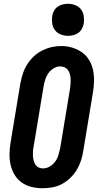

<svg xmlns="http://www.w3.org/2000/svg" viewBox="-20 -990 540 1018"><path d="M205 8Q175 8 146.5 1Q118 -6 95 -22.5Q72 -39 57.5 -63Q43 -87 36.5 -115Q30 -143 30.5 -173.5Q31 -204 36 -234L88 -548Q93 -574 101 -599Q109 -624 123.5 -647.5Q138 -671 158 -690Q178 -709 202.5 -721.5Q227 -734 252.5 -740Q278 -746 305 -746Q335 -746 363 -737.5Q391 -729 414 -713Q437 -697 452 -672.5Q467 -648 473 -620Q479 -592 478.5 -561.5Q478 -531 473 -501L421 -187Q417 -161 408.5 -136Q400 -111 386 -88Q372 -65 351.5 -45.5Q331 -26 307 -13.5Q283 -1 257 3.5Q231 8 205 8ZM208 -97Q226 -97 243.5 -107Q261 -117 272.5 -133Q284 -149 289.5 -167.5Q295 -186 299 -204L351 -518Q353 -531 354 -544Q355 -557 354.5 -570Q354 -583 351 -595Q348 -607 341.5 -617Q335 -627 323.5 -632.5Q312 -638 299 -638Q281 -638 264 -627.5Q247 -617 236 -601Q225 -585 219.5 -567Q214 -549 211 -531L159 -217Q156 -204 155 -191Q154 -178 154.5 -165.5Q155 -153 158 -141Q161 -129 167 -118.5Q173 -108 184 -102.5Q195 -97 208 -97ZM340 -800Q320 -800 301.5 -807.5Q283 -815 271.5 -830Q260 -845 257 -865Q254 -885 257 -906Q259 -920 266.5 -933Q274 -946 286 -954.5Q298 -963 312 -966.5Q326 -970 340 -970Q361 -970 379.5 -962.5Q398 -955 409.5 -940Q421 -925 424 -905Q427 -885 424 -864Q421 -850 414 -837Q407 -824 395 -815.5Q383 -807 368.5 -803.5Q354 -800 340 -800Z"/></svg>

Font: Iosevka Curly Slab XBdObl
Style: Regular
Weight: 800
Italic angle: -9°
Monospace: yes
Designer: Belleve Invis
Foundry: Belleve Invis
Version: Version 11.1.0; ttfautohint (v1.8.3)